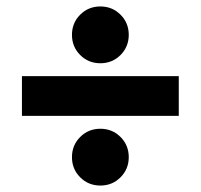

<svg xmlns="http://www.w3.org/2000/svg" viewBox="-20 -647 622 595"><path d="M228.5 -97.5Q203 -123 203 -160Q203 -197 228.5 -222.5Q254 -248 291 -248Q328 -248 353.5 -222.5Q379 -197 379 -160Q379 -123 353.5 -97.5Q328 -72 291 -72Q254 -72 228.5 -97.5ZM228.5 -476.5Q203 -502 203 -539Q203 -576 228.5 -601.5Q254 -627 291 -627Q328 -627 353.5 -601.5Q379 -576 379 -539Q379 -502 353.5 -476.5Q328 -451 291 -451Q254 -451 228.5 -476.5ZM48 -411H534V-288H48Z"/></svg>

Font: Montreal
Style: Bold
Weight: 700
Designer: Julieta Ulanovsky, usr_local_share
Foundry: Julieta Ulanovsky, usr_local_share
Version: Version 2.001